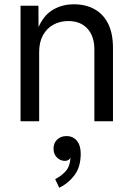

<svg xmlns="http://www.w3.org/2000/svg" viewBox="-20 -573 631 907"><path d="M165 -327.1V0H77.1V-545.9H161.6L162.1 -413.6H149.9Q174.8 -489.3 220.9 -521Q267.1 -552.7 329.1 -552.7Q384.3 -552.7 425.8 -530Q467.3 -507.3 490.5 -461.7Q513.7 -416 513.7 -346.7V0H425.8V-339.4Q425.8 -402.3 392.8 -438Q359.9 -473.6 302.7 -473.6Q263.7 -473.6 232.4 -456.5Q201.2 -439.5 183.1 -406.7Q165 -374 165 -327.1ZM259.8 314 240.7 273.4Q277.3 253.9 295.7 229Q314 204.1 314 150.9Q314 148.9 314 147.7Q314 146.5 314 145H322.3Q322.3 159.7 312.7 173.3Q303.2 187 287.1 187Q264.6 187 248.8 170.9Q232.9 154.8 232.9 128.9Q232.9 102.5 250.2 86.2Q267.6 69.8 293.9 69.8Q324.7 69.8 343 91.8Q361.3 113.8 361.3 152.8Q361.3 216.3 331.3 255.4Q301.3 294.4 259.8 314Z"/></svg>

Font: Inter Variable LoSnoCo
Style: Regular
Weight: 400
Designer: Rasmus Andersson
Foundry: rsms
Version: Version 4.000;git-a52131595; featfreeze: case,dlig,ss01,ss02